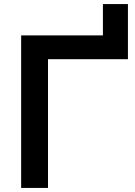

<svg xmlns="http://www.w3.org/2000/svg" viewBox="-20 -924 665 944"><path d="M546 -750 486 -690V-904H609V-633H156L216 -693V0H84V-750Z"/></svg>

Font: Unbounded
Style: Regular
Weight: 400
Designer: Luke Prowse, Jean-Baptiste Morizot, Fátima Lázaro, Florian Runge
Foundry: NaN
Version: Version 1.701;gftools[0.9.28.dev5+ged2979d]